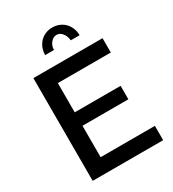

<svg xmlns="http://www.w3.org/2000/svg" viewBox="-216 -1033 1035 1149"><g transform="rotate(-30 301.5 -458.0)"><path d="M329 -865Q306 -865 288.5 -844Q271 -823 271 -794H210Q210 -820 219 -842.5Q228 -865 244 -881.5Q260 -898 281.5 -907Q303 -916 329 -916Q354 -916 376 -907Q398 -898 414 -881.5Q430 -865 439 -842.5Q448 -820 448 -794H387Q384 -825 367.5 -845Q351 -865 329 -865ZM567 -99V0H80V-710H558V-611H192V-409H509V-316H192V-99Z"/></g></svg>

Font: Oxford Sans SemiBold
Style: Regular
Weight: 600
Designer: Matt McInerney, Pablo Impallari, Rodrigo Fuenzalida
Foundry: Matt McInerney, Pablo Impallari, Rodrigo Fuenzalida
Version: Version 3.000g; ttfautohint (v1.5) -l 8 -r 28 -G 28 -x 14 -D